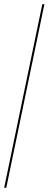

<svg xmlns="http://www.w3.org/2000/svg" viewBox="-20 -780 233 921"><path d="M0 121 183 -760H193L10 121Z"/></svg>

Font: Noto Serif Display ExtraCondensed
Style: Regular
Weight: 400
Width: 2
Designer: Monotype Design Team
Foundry: Monotype Imaging Inc.
Version: Version 2.009